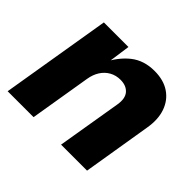

<svg xmlns="http://www.w3.org/2000/svg" viewBox="-130 -719 890 890"><g transform="rotate(45 315.0 -274.0)"><path d="M229.5 -300.8 179.7 0H9.8L99.6 -541H260.7L241.2 -402.8L229.5 -408.2Q261.2 -473.6 308.6 -511Q356 -548.3 424.8 -548.3Q484.4 -548.3 523.9 -521.7Q563.5 -495.1 580.1 -447.8Q596.7 -400.4 585.9 -337.9L530.3 0H359.9L412.6 -315.9Q420.4 -361.8 400.4 -384.8Q380.4 -407.7 342.3 -407.7Q313 -407.7 289.3 -394.5Q265.6 -381.3 250.2 -357.4Q234.9 -333.5 229.5 -300.8Z"/></g></svg>

Font: Inter 17pt ExtraBold
Style: Italic
Weight: 800
Italic angle: -9.3988°
Version: Version 4.001;git-66647c0bb